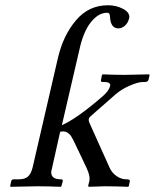

<svg xmlns="http://www.w3.org/2000/svg" viewBox="-20 -717 595 738"><path d="M203.1 -496.1Q223.1 -581.1 272 -638.9Q320.8 -696.8 395 -696.8Q425.8 -696.8 451.4 -683.8Q477.1 -670.9 477.1 -651.9Q477.1 -647.9 476.1 -646Q472.2 -628.9 460.2 -618.4Q448.2 -607.9 435.1 -607.9Q405.3 -607.9 402.8 -651.9Q402.8 -668 392.1 -668Q357.9 -668 328.9 -631.1Q299.8 -594.2 285.2 -525.9L217.8 -235.8Q274.9 -260.7 375 -347.2Q399.9 -369.1 402.8 -386.2Q403.8 -387.2 403.8 -389.2Q403.8 -402.3 377.9 -401.9H374Q366.2 -401.9 368.2 -410.2L372.1 -429.2L375 -431.2Q422.9 -429.2 458 -429.2L551.8 -431.2L555.2 -429.2L550.8 -410.2Q547.9 -402.3 538.1 -401.9H530.8Q510.7 -401.9 478.8 -387.9Q446.8 -374 423.8 -354L328.1 -270Q316.9 -261.2 323.2 -246.1L400.9 -73.2Q409.7 -53.2 427.7 -40.5Q445.8 -27.8 464.8 -27.8H467.8Q472.7 -27.8 476.3 -25.9Q480 -23.9 479 -20L475.1 -2L473.1 1Q422.4 -1 382.8 -1L320.8 1L318.8 -2.9L323.2 -20Q324.2 -22.9 324.2 -32.2Q324.2 -46.4 312 -73.2L263.2 -175.8Q256.3 -189 252.7 -194.6Q249 -200.2 241 -206.1Q232.9 -211.9 222.2 -211.9Q216.3 -211.9 211.9 -210.9L210 -205.1L180.2 -71.8Q177.2 -60.5 176.8 -55.2Q176.8 -28.3 211.9 -27.8H213.9Q222.7 -27.8 221.2 -20L215.8 -1L213.9 1Q163.1 -1 124 -1L21 1L19 -1L22.9 -20Q24.9 -27.8 33.2 -27.8H51.8Q75.7 -27.8 87.4 -38.3Q99.1 -48.8 105 -71.8Z"/></svg>

Font: Linux Libertine
Style: Italic
Weight: 400
Italic angle: -12°
Designer: Philipp H. Poll
Foundry: Philipp H. Poll
Version: Version 5.1.6 ; ttfautohint (v0.9)